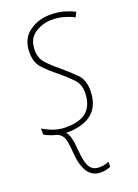

<svg xmlns="http://www.w3.org/2000/svg" viewBox="-150 -599 646 901"><g transform="rotate(-20 173.0 -148.5)"><path d="M191 240Q210 240 222.5 236.5Q235 233 242 230V205Q220 215 194 215Q160 215 145.5 189Q131 163 127 102Q122 30 102 10Q277 10 277 -140Q277 -192 247.5 -221.5Q218 -251 178 -285Q144 -312 120 -338.5Q96 -365 96 -404Q96 -460 134 -486Q172 -512 219 -512Q253 -512 281.5 -503.5Q310 -495 329 -484L341 -508Q320 -519 290 -528Q260 -537 220 -537Q160 -537 114.5 -503.5Q69 -470 69 -402Q69 -352 98 -321.5Q127 -291 163 -263Q200 -232 225 -206Q250 -180 250 -139Q250 -79 217.5 -47Q185 -15 110 -15Q78 -15 49 -25.5Q20 -36 -2 -50V-20Q21 -5 59 4Q80 12 89 33Q98 54 101 105Q110 240 191 240Z"/></g></svg>

Font: Noto Sans UI SemiCondensed Thin
Style: Italic
Weight: 250
Width: 4
Italic angle: -12°
Designer: Monotype Design Team
Foundry: Monotype Imaging Inc.
Version: Version 1.901